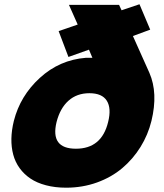

<svg xmlns="http://www.w3.org/2000/svg" viewBox="-20 -870 769 900"><path d="M486.8 -297.9Q502.9 -362.3 480.7 -397.7Q458.5 -433.1 398.9 -433.1Q340.3 -433.1 301 -397.9Q261.7 -362.8 245.1 -297.9Q214.8 -172.9 335.9 -172.9Q456.5 -172.9 486.8 -297.9ZM689.9 -303.2Q673.8 -237.8 638.7 -181.2Q603.5 -124.5 553 -81.8Q502.4 -39.1 434.6 -14.6Q366.7 9.8 290 9.8Q238.3 9.8 195.6 -1.5Q152.8 -12.7 122.8 -33Q92.8 -53.2 72 -81.8Q51.3 -110.4 42 -145.3Q32.7 -180.2 33.4 -220Q34.2 -259.8 44.9 -303.2Q74.7 -420.9 167 -505.1Q259.3 -589.4 382.8 -599.1H413.1L397 -637.2L300.8 -603L254.9 -724.1L344.2 -754.9L303.2 -847.2H538.1L549.8 -821.8L633.8 -850.1L684.1 -731L603 -701.2L680.2 -528.8Q721.7 -434.1 689.9 -303.2Z"/></svg>

Font: Sinkin Sans 900 X Black Italic
Style: Regular
Weight: 950
Italic angle: -112°
Designer: Keith Bates
Foundry: K-Type
Version: Sinkin Sans (version 1.0)  by Keith Bates   •   © 2014   www